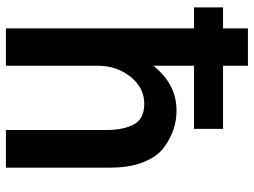

<svg xmlns="http://www.w3.org/2000/svg" viewBox="-122 -716 838 633"><g transform="rotate(90 296.5 -399.0)"><path d="M3.9 -620.1V-715.8H73.2V-797.9H196.3V-715.8H404.3V-620.1H196.3V-487.3H197.3Q257.8 -562.5 343.8 -562.5Q375 -562.5 404.3 -553.2Q433.6 -543.9 464.4 -522Q495.1 -500 513.7 -454.1Q532.2 -408.2 532.2 -343.8V0H408.2V-329.1Q408.2 -387.7 389.6 -421.9Q371.1 -456.1 321.3 -456.1Q268.6 -456.1 232.4 -410.6Q196.3 -365.2 196.3 -303.7V0H73.2V-620.1Z"/></g></svg>

Font: Gothic A1
Style: Bold
Weight: 700
Version: Version 2.50